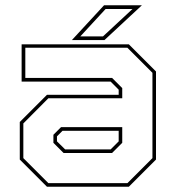

<svg xmlns="http://www.w3.org/2000/svg" viewBox="-20 -708 666 728"><path d="M158 0 55 -103V-245.5L158 -348.5H430V-368L399.5 -398.5H62V-540H468.5L571.5 -437V-103L468.5 0ZM221 -128 182.5 -166.5V-197L211.5 -226H443.5V-166.5L405 -128ZM163.5 -13.5H463L558 -108.5V-432L463 -527H76V-412.5H405L443.5 -374V-335.5H163.5L68.5 -240V-108.5ZM227 -141.5H399.5L430 -172V-212H217L196 -191V-172ZM252.5 -556 374.5 -688H518L376 -556ZM284.5 -570H370.5L482.5 -674H380.5Z"/></svg>

Font: Tourney Thin
Style: Regular
Weight: 100
Designer: Tyler Finck
Foundry: Etcetera Type Co
Version: Version 1.015